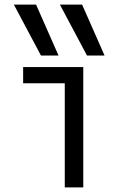

<svg xmlns="http://www.w3.org/2000/svg" viewBox="-20 -810 540 830"><path d="M157 -570 40 -790H136L233 -570ZM356 -570 239 -790H335L432 -570ZM260 0V-450H80V-520H340V0Z"/></svg>

Font: M PLUS Code Latin
Style: Regular
Weight: 400
Designer: Coji Morishita
Foundry: UNDERFOREST DESIGN
Version: Version 1.002; ttfautohint (v1.8.3)